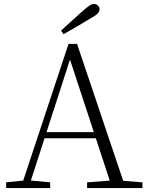

<svg xmlns="http://www.w3.org/2000/svg" viewBox="-20 -952 747 972"><path d="M289 -797Q318 -823 345 -848Q372 -873 397 -895Q420 -915 432.5 -923.5Q445 -932 455 -932Q467 -932 475.5 -924Q484 -916 484 -905Q484 -893 472.5 -882Q461 -871 432 -855Q401 -836 368 -817Q335 -798 302 -779ZM11 0V-29L109 -39H126L234 -29V0ZM85 0 327 -730H370L616 0H548L324 -682H344L340 -668L124 0ZM192 -252 194 -283H493L495 -252ZM421 0V-29L554 -39H574L701 -29V0Z"/></svg>

Font: Noto Serif SC ExtraLight ExtraLight
Style: Regular
Weight: 250
Version: Version 2.002-H1;hotconv 1.1.0;makeotfexe 2.6.0